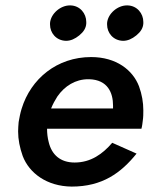

<svg xmlns="http://www.w3.org/2000/svg" viewBox="-20 -681 564 710"><path d="M376 -596C376 -594 376 -592 376 -590C376 -560 398 -531 435 -530C452 -530 468 -537 484 -550C500 -563 509 -577 510 -594C510 -596 510 -598 510 -600C510 -631 487 -660 452 -661C451 -661 450 -661 449 -661C415 -661 379 -631 376 -596ZM165 -596C165 -594 165 -592 165 -590C165 -560 187 -531 224 -530C241 -530 257 -537 273 -550C289 -563 298 -577 299 -594C299 -596 299 -598 299 -600C299 -631 276 -660 241 -661C240 -661 239 -661 238 -661C204 -661 168 -631 165 -596ZM395 -153C360 -112 316 -80 256 -80C203 -80 171 -109 160 -156C156 -171 154 -188 154 -205H503C506 -216 507 -227 508 -235C510 -248 510 -261 510 -273C510 -302 505 -332 494 -362C471 -422 410 -470 317 -470C191 -470 94 -390 60 -279C55 -263 52 -247 49 -230C48 -218 47 -206 47 -195C47 -165 53 -135 64 -104C88 -41 153 8 245 9C358 9 427 -41 485 -113ZM169 -280C175 -295 183 -310 192 -324C219 -363 259 -388 306 -388C307 -388 309 -388 310 -388C379 -386 398 -337 398 -291C398 -288 398 -284 398 -280Z"/></svg>

Font: Jost Medium
Style: Italic
Weight: 500
Italic angle: -5°
Version: Version 3.710